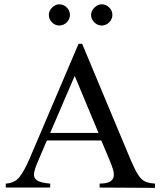

<svg xmlns="http://www.w3.org/2000/svg" viewBox="-20 -885 759 906"><path d="M711.4 1.5 450.2 0V-18.6Q484.9 -19 500 -28.6Q515.1 -38.1 516.8 -53.5Q518.6 -68.8 512.5 -87.9Q506.3 -106.9 498 -127Q488.3 -150.9 478 -174.6Q467.8 -198.2 458 -222.2H201.2Q189.9 -195.8 178.7 -169.4Q167.5 -143.1 156.2 -116.7Q143.6 -86.9 140.6 -66.4Q137.7 -45.9 154.3 -34.2Q170.9 -22.5 216.8 -18.6V0H7.3V-18.6Q49.8 -21.5 71.8 -49.6Q93.8 -77.6 117.7 -131.8L350.6 -678.2H367.7L598.1 -127Q618.2 -80.6 633.1 -58.1Q647.9 -35.6 665.8 -28.1Q683.6 -20.5 711.4 -18.6ZM216.8 -257.8H444.8L332.5 -526.9ZM510.3 -814.5Q510.3 -794.9 495.4 -779.8Q480.5 -764.6 460 -764.6Q439.9 -764.6 424.8 -779.8Q409.7 -794.9 409.7 -814.5Q409.7 -833.5 425.5 -849.1Q441.4 -864.7 460 -864.7Q480.5 -864.7 495.4 -849.6Q510.3 -834.5 510.3 -814.5ZM310.1 -814.5Q310.1 -794.9 295.2 -779.8Q280.3 -764.6 259.3 -764.6Q239.7 -764.6 225.1 -779.8Q210.4 -794.9 210.4 -814.5Q210.4 -833.5 225.8 -849.1Q241.2 -864.7 259.3 -864.7Q280.3 -864.7 295.2 -849.6Q310.1 -834.5 310.1 -814.5Z"/></svg>

Font: Awami Nastaliq
Style: Regular
Weight: 400
Designer: Peter Martin, SIL International
Foundry: SIL International
Version: Version 3.100